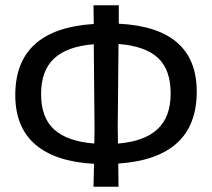

<svg xmlns="http://www.w3.org/2000/svg" viewBox="-20 -687 806 729"><path d="M335 22 337 -65Q190 -73 114 -138.5Q38 -204 38 -326Q38 -577 336 -596L335 -667H431V-597Q727 -582 727 -339Q727 -86 429 -66L430 22ZM427 -203 428 -142Q528 -150 578 -196.5Q628 -243 628 -332Q628 -422 580 -467Q532 -512 430 -520ZM136 -330Q136 -240 186 -195Q236 -150 338 -142L339 -194L336 -519Q235 -511 185.5 -465Q136 -419 136 -330Z"/></svg>

Font: Alegreya Sans Medium
Style: Regular
Weight: 500
Designer: Juan Pablo del Peral
Foundry: Huerta Tipografica
Version: Version 2.007